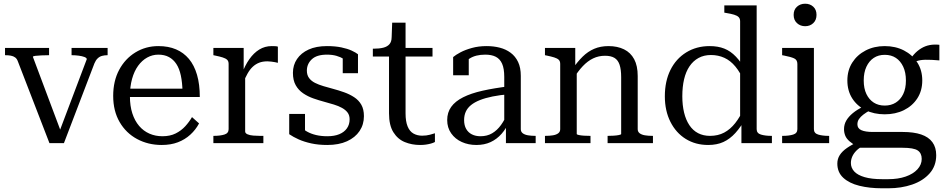

<svg xmlns="http://www.w3.org/2000/svg" viewBox="-20 -770 5081 1033"><path d="M447 -452Q446 -459 434 -463.5Q422 -468 403.5 -470.5Q385 -473 367 -473H365V-512H559V-473H558Q543 -473 529.5 -469.5Q516 -466 505.5 -456Q495 -446 488 -429L324 0H246L76 -440Q71 -454 61.5 -461Q52 -468 38.5 -470.5Q25 -473 9 -473H7V-512H244V-473H242Q223 -473 203 -472Q183 -471 170 -469.5Q157 -468 157 -464L310 -56L297 -55Z M679 -252Q679 -200 692 -160Q705 -120 728.5 -92.5Q752 -65 784 -51Q816 -37 854 -37Q895 -37 925 -52Q955 -67 976.5 -90.5Q998 -114 1013 -140L1051 -106Q1033 -72 1004 -45.5Q975 -19 937 -4.5Q899 10 850 10Q777 10 717.5 -22Q658 -54 623.5 -113.5Q589 -173 589 -254Q589 -334 621 -394Q653 -454 708.5 -488Q764 -522 832 -522Q886 -522 927 -504.5Q968 -487 996.5 -453Q1025 -419 1040 -367.5Q1055 -316 1055 -248H657V-293H990L962 -276Q961 -326 953 -363.5Q945 -401 929 -425.5Q913 -450 889 -463Q865 -476 832 -476Q800 -476 772 -460.5Q744 -445 723 -416Q702 -387 690.5 -345.5Q679 -304 679 -252Z M1475 -519V-432Q1469 -434 1459.5 -435.5Q1450 -437 1439.5 -438.5Q1429 -440 1419 -440Q1393 -440 1374 -432.5Q1355 -425 1339.5 -410.5Q1324 -396 1311.5 -373.5Q1299 -351 1286 -320L1281 -372Q1298 -418 1321.5 -451.5Q1345 -485 1375 -503.5Q1405 -522 1442 -522Q1453 -522 1461.5 -521.5Q1470 -521 1475 -519ZM1128 0V-39H1129Q1164 -39 1187 -46Q1210 -53 1210 -75V-426Q1210 -441 1202 -448.5Q1194 -456 1178 -461Q1162 -466 1138 -471L1128 -473V-512H1291V-369L1299 -378V-63Q1299 -53 1311.5 -47.5Q1324 -42 1343 -40.5Q1362 -39 1379 -39H1397V0Z M1861 -128Q1861 -150 1850 -164.5Q1839 -179 1820 -189.5Q1801 -200 1776.5 -207.5Q1752 -215 1726 -222Q1696 -230 1666 -240.5Q1636 -251 1611 -268Q1586 -285 1571 -311.5Q1556 -338 1556 -378Q1556 -420 1578 -452.5Q1600 -485 1640.5 -503.5Q1681 -522 1739 -522Q1783 -522 1816.5 -515Q1850 -508 1872.5 -497.5Q1895 -487 1906 -478V-376H1824V-472Q1834 -472 1841.5 -467.5Q1849 -463 1853.5 -456Q1858 -449 1859.5 -440.5Q1861 -432 1858 -426Q1848 -441 1830.5 -452Q1813 -463 1790.5 -469.5Q1768 -476 1739 -476Q1684 -476 1657.5 -451Q1631 -426 1631 -390Q1631 -366 1643 -350Q1655 -334 1675 -324Q1695 -314 1720.5 -306.5Q1746 -299 1772 -292Q1802 -284 1831.5 -273.5Q1861 -263 1885.5 -247Q1910 -231 1924 -206.5Q1938 -182 1938 -145Q1938 -100 1914.5 -65Q1891 -30 1847 -10Q1803 10 1741 10Q1693 10 1654.5 1.5Q1616 -7 1587 -20Q1558 -33 1536 -48V-157H1621V-34Q1608 -42 1600.5 -49Q1593 -56 1590.5 -63Q1588 -70 1589 -78Q1590 -86 1594 -94Q1609 -75 1631 -62.5Q1653 -50 1680.5 -43.5Q1708 -37 1741 -37Q1779 -37 1805.5 -48Q1832 -59 1846.5 -79.5Q1861 -100 1861 -128Z M1986 -466V-508H1990Q2021 -508 2042.5 -513.5Q2064 -519 2075.5 -532.5Q2087 -546 2087 -569L2139 -512H2307V-466ZM2162 -160Q2162 -117 2173 -90Q2184 -63 2204.5 -51.5Q2225 -40 2251 -40Q2274 -40 2292.5 -45Q2311 -50 2320 -53V-6Q2311 -1 2298 2.5Q2285 6 2271 8Q2257 10 2240 10Q2196 10 2158 -5.5Q2120 -21 2096.5 -58.5Q2073 -96 2073 -160V-505L2085 -510L2090 -648H2162Z M2721 -306 2720 -263Q2670 -259 2630.5 -251Q2591 -243 2562 -231.5Q2533 -220 2514 -204.5Q2495 -189 2486 -169Q2477 -149 2477 -124Q2477 -96 2488 -76.5Q2499 -57 2519 -47Q2539 -37 2565 -37Q2601 -37 2628 -53Q2655 -69 2675.5 -97.5Q2696 -126 2712 -164L2720 -119Q2705 -80 2679 -50.5Q2653 -21 2619.5 -5.5Q2586 10 2543 10Q2500 10 2464.5 -6Q2429 -22 2407.5 -52.5Q2386 -83 2386 -124Q2386 -165 2407.5 -195Q2429 -225 2471.5 -246.5Q2514 -268 2576.5 -282Q2639 -296 2721 -306ZM2702 0V-104H2693V-356Q2693 -401 2681.5 -427Q2670 -453 2647.5 -464.5Q2625 -476 2591 -476Q2539 -476 2506.5 -455Q2474 -434 2454 -404Q2454 -419 2457.5 -430.5Q2461 -442 2467.5 -450.5Q2474 -459 2483 -464Q2492 -469 2502 -471V-365H2418V-463Q2432 -475 2457.5 -488.5Q2483 -502 2519 -512Q2555 -522 2598 -522Q2636 -522 2669 -513.5Q2702 -505 2727.5 -486Q2753 -467 2767.5 -436.5Q2782 -406 2782 -362V-75Q2782 -61 2792.5 -53Q2803 -45 2821 -42Q2839 -39 2861 -39H2862V0Z M2912 0V-39H2913Q2937 -39 2955 -42Q2973 -45 2983.5 -53Q2994 -61 2994 -75V-426Q2994 -441 2986 -448.5Q2978 -456 2962 -461Q2946 -466 2922 -471L2912 -473V-512H3075V-407L3083 -396V-49Q3083 -46 3094.5 -43.5Q3106 -41 3122.5 -40Q3139 -39 3155 -39H3157V0ZM3493 0H3249V-39H3250Q3264 -39 3281 -40Q3298 -41 3310 -43.5Q3322 -46 3322 -49V-355Q3322 -396 3313.5 -421.5Q3305 -447 3286 -458.5Q3267 -470 3235 -470Q3201 -470 3171.5 -456Q3142 -442 3115.5 -414Q3089 -386 3065 -346L3058 -396Q3086 -437 3114.5 -465Q3143 -493 3177 -507.5Q3211 -522 3254 -522Q3302 -522 3337.5 -504.5Q3373 -487 3392 -451.5Q3411 -416 3411 -361V-75Q3411 -61 3421.5 -53Q3432 -45 3450 -42Q3468 -39 3491 -39H3493Z M4051 -75Q4051 -53 4074 -46Q4097 -39 4131 -39H4133V0H3969V-115L3962 -114V-655Q3962 -670 3954 -678Q3946 -686 3929.5 -691Q3913 -696 3888 -700L3877 -702V-741H4051ZM3798 -522Q3843 -522 3877 -508.5Q3911 -495 3939.5 -465Q3968 -435 3995 -388L3985 -330Q3963 -380 3936.5 -412Q3910 -444 3877 -459Q3844 -474 3805 -474Q3767 -474 3738 -458Q3709 -442 3689.5 -413Q3670 -384 3660.5 -343.5Q3651 -303 3651 -252Q3651 -204 3660.5 -164.5Q3670 -125 3689 -96.5Q3708 -68 3736 -53.5Q3764 -39 3800 -39Q3843 -39 3876 -56.5Q3909 -74 3935.5 -107.5Q3962 -141 3984 -190L3993 -136Q3966 -87 3936.5 -54.5Q3907 -22 3872 -6Q3837 10 3790 10Q3722 10 3669.5 -22.5Q3617 -55 3587 -114.5Q3557 -174 3557 -252Q3557 -333 3587 -393.5Q3617 -454 3672 -488Q3727 -522 3798 -522Z M4312 -629Q4286 -629 4268 -645.5Q4250 -662 4250 -690Q4250 -718 4268 -734Q4286 -750 4312 -750Q4338 -750 4355.5 -734Q4373 -718 4373 -690Q4373 -662 4355.5 -645.5Q4338 -629 4312 -629ZM4359 -512V-75Q4359 -53 4382 -46Q4405 -39 4439 -39H4441V0H4188V-39H4190Q4225 -39 4247.5 -46Q4270 -53 4270 -75V-426Q4270 -448 4252.5 -456Q4235 -464 4199 -471L4188 -473V-512Z M5034 -445Q4990 -449 4960 -448.5Q4930 -448 4910.5 -440.5Q4891 -433 4878 -415L4865 -430Q4880 -458 4897.5 -477.5Q4915 -497 4936.5 -510Q4958 -523 4982 -527.5Q5006 -532 5034 -529ZM4740 -155Q4682 -155 4636.5 -177.5Q4591 -200 4565 -241Q4539 -282 4539 -337Q4539 -392 4565.5 -433.5Q4592 -475 4637.5 -498.5Q4683 -522 4740 -522Q4798 -522 4843.5 -498.5Q4889 -475 4915.5 -433.5Q4942 -392 4942 -337Q4942 -282 4915.5 -241Q4889 -200 4843.5 -177.5Q4798 -155 4740 -155ZM4740 -202Q4774 -202 4799.5 -218Q4825 -234 4839.5 -264Q4854 -294 4854 -337Q4854 -380 4839.5 -411Q4825 -442 4800 -458.5Q4775 -475 4740 -475Q4706 -475 4681 -458.5Q4656 -442 4641.5 -411Q4627 -380 4627 -337Q4627 -294 4641.5 -264Q4656 -234 4681 -218Q4706 -202 4740 -202ZM4725 243Q4658 243 4603.5 229.5Q4549 216 4517 186.5Q4485 157 4485 110Q4485 85 4498 64.5Q4511 44 4537 26Q4563 8 4602 -10L4630 12Q4604 24 4588.5 39.5Q4573 55 4565.5 72Q4558 89 4558 107Q4558 133 4576 152.5Q4594 172 4631.5 183Q4669 194 4726 194H4759Q4812 194 4852.5 180Q4893 166 4916 141Q4939 116 4939 85Q4939 54 4917.5 39.5Q4896 25 4836 25H4597V22Q4569 6 4551.5 -9Q4534 -24 4527.5 -40.5Q4521 -57 4521 -75Q4521 -100 4533 -121Q4545 -142 4568.5 -161.5Q4592 -181 4628 -198L4660 -176Q4640 -165 4625 -153.5Q4610 -142 4601.5 -129.5Q4593 -117 4593 -101Q4593 -79 4614.5 -69.5Q4636 -60 4676 -60H4837Q4896 -60 4936 -46.5Q4976 -33 4996.5 -5Q5017 23 5017 65Q5017 123 4981.5 163Q4946 203 4887.5 223Q4829 243 4760 243Z"/></svg>

Font: Roboto Serif 72pt
Style: Regular
Weight: 400
Designer: Greg Gazdowicz
Foundry: Commercial Type
Version: Version 1.008